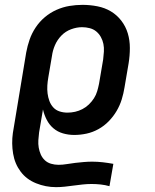

<svg xmlns="http://www.w3.org/2000/svg" viewBox="-20 -548 640 791"><path d="M211 223Q168 223 128.5 207Q89 191 65 159Q41 127 34 85Q27 43 33 0L88 -332Q93 -359 102 -385Q111 -411 127 -435Q143 -459 165 -477.5Q187 -496 213 -507.5Q239 -519 266 -523.5Q293 -528 320 -528Q351 -528 381.5 -522Q412 -516 437 -501Q462 -486 480 -462.5Q498 -439 506.5 -410.5Q515 -382 515 -350.5Q515 -319 510 -288L493 -188Q489 -163 481.5 -138.5Q474 -114 460.5 -91Q447 -68 428 -48.5Q409 -29 385.5 -16Q362 -3 336.5 2.5Q311 8 286 8Q262 8 239.5 1.5Q217 -5 200 -19.5Q183 -34 172.5 -54.5Q162 -75 157 -97L141 -2Q139 14 138 29.5Q137 45 139.5 60Q142 75 148 88.5Q154 102 164.5 112Q175 122 190 126.5Q205 131 221 131Q238 131 255.5 128Q273 125 290.5 123Q308 121 325.5 119.5Q343 118 360 118Q382 118 403.5 120.5Q425 123 447 127L431 219Q413 214 394.5 212Q376 210 357 210Q339 210 320.5 212Q302 214 283.5 216.5Q265 219 247 221Q229 223 211 223ZM258 -84Q274 -84 289.5 -87.5Q305 -91 319.5 -98.5Q334 -106 346 -117.5Q358 -129 367 -143Q376 -157 380.5 -172.5Q385 -188 388 -203L405 -303Q407 -319 408 -335.5Q409 -352 406 -367Q403 -382 395.5 -395.5Q388 -409 376.5 -418.5Q365 -428 349.5 -432Q334 -436 318 -436Q296 -436 273 -427.5Q250 -419 233 -401.5Q216 -384 206.5 -362Q197 -340 194 -317L179 -229Q176 -212 175 -195.5Q174 -179 176 -163Q178 -147 183.5 -132Q189 -117 199.5 -105.5Q210 -94 225.5 -89Q241 -84 258 -84Z"/></svg>

Font: Iosevka Etoile SmBdObl
Style: Regular
Weight: 600
Italic angle: -9°
Designer: Belleve Invis
Foundry: Belleve Invis
Version: Version 15.5.2; ttfautohint (v1.8.4)